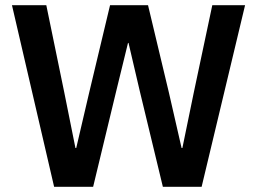

<svg xmlns="http://www.w3.org/2000/svg" viewBox="-20 -718 989 738"><path d="M188 0 26 -698H158L227 -363L270 -149H273L323 -363L403 -698H549L629 -363L678 -149H681L725 -363L796 -698H922L755 0H606L517 -369L474 -553H472L427 -369L338 0Z"/></svg>

Font: IBM Plex Sans Devanagari SemiBold
Style: Regular
Weight: 600
Designer: Mike Abbink, Paul van der Laan, Pieter van Rosmalen, Erin McLaughlin
Foundry: Bold Monday
Version: Version 1.1